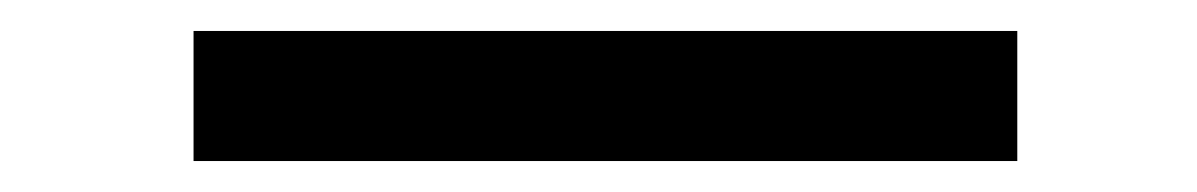

<svg xmlns="http://www.w3.org/2000/svg" viewBox="-20 18 773 124"><path d="M637 38V122H105V38Z"/></svg>

Font: A Bank Premium Regular
Style: Regular
Weight: 400
Designer: Ninad Kale (Devanagari), Jonny Pinhorn (Latin), Htun Naung (Myanmar)
Foundry: Indian Type Foundry
Version: 4.004